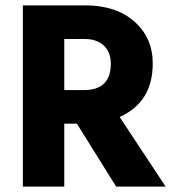

<svg xmlns="http://www.w3.org/2000/svg" viewBox="-20 -694 654 714"><path d="M219 0H65V-674H298Q411 -674 479.5 -614Q548 -554 548 -458Q548 -314 425 -259L596 0H412L266 -234H219ZM295 -549H219V-359H292Q392 -359 392 -457Q392 -500 366 -524.5Q340 -549 295 -549Z"/></svg>

Font: Hind Vadodara
Style: Bold
Weight: 700
Designer: Hitesh Malaviya
Foundry: Indian Type Foundry
Version: Version 0.702;PS 1.0;hotconv 1.0.81;makeotf.lib2.5.63406